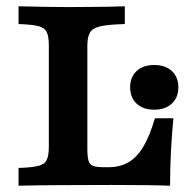

<svg xmlns="http://www.w3.org/2000/svg" viewBox="-20 -591 593 611"><path d="M135.4 -125.8V-445.2Q135.4 -475.4 128.6 -489.1Q121.9 -502.9 102.3 -507.9Q82.8 -512.9 39 -514.5V-571Q141.8 -568.5 199.7 -568.5Q272.7 -569 318.3 -569.4Q348.1 -569.8 377.2 -571V-514.5Q324 -512.9 299.8 -507.4Q275.5 -502 266.8 -488.3Q258 -474.6 258 -445.2V-117.1Q258 -91.2 261.8 -79.2Q265.5 -67.2 276.3 -63.1Q287 -58.9 310.4 -58.9H324.6Q362.2 -58.9 389.1 -74.7Q416 -90.5 436.2 -124.3Q456.4 -158.1 473 -214.6H531.8Q521.4 -106.8 521.1 0Q457.6 -2.4 334.3 -2.4Q133.3 -2.4 39 0V-56.5Q82.8 -58.1 102.3 -63.1Q121.9 -68.1 128.6 -81.8Q135.4 -95.5 135.4 -125.8ZM394.1 -313.1Q394.1 -345.5 414.7 -364.9Q435.4 -384.2 470.8 -384.2Q506.3 -384.2 527 -364.9Q547.6 -345.5 547.6 -313.1Q547.6 -280.6 526.7 -261.3Q505.9 -241.9 470.8 -241.9Q435.4 -241.9 414.7 -261.3Q394.1 -280.6 394.1 -313.1Z"/></svg>

Font: Playfair Micro SmCond SmLight
Style: Regular
Weight: 360
Width: 4
Designer: Claus Eggers Sørensen
Foundry: Claus Eggers Sørensen
Version: Version 2.100;Glyphs 3.2 (3219)